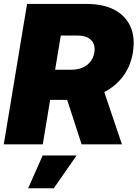

<svg xmlns="http://www.w3.org/2000/svg" viewBox="-22 -748 713 995"><path d="M-2.4 0 118.2 -727.5H428.2Q514.2 -727.5 571.8 -696.8Q629.4 -666 654.3 -609.6Q679.2 -553.2 666.5 -475.1Q653.8 -398.9 609.1 -344Q564.5 -289.1 494.6 -259.8Q424.8 -230.5 335.9 -230.5H159.2L185.1 -386.7H349.1Q380.9 -386.7 405.5 -397.5Q430.2 -408.2 446 -428Q461.9 -447.8 466.8 -475.1Q473.6 -516.6 450 -540.3Q426.3 -564 378.9 -564H293L199.7 0ZM400.9 0 293.5 -331.1H498L609.9 0ZM124 227.5 199.2 57.6H375L256.8 227.5Z"/></svg>

Font: Inter 28pt Black
Style: Italic
Weight: 900
Italic angle: -9.3988°
Designer: Rasmus Andersson
Foundry: rsms
Version: Version 4.001;git-66647c0bb